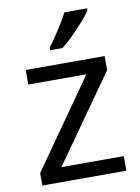

<svg xmlns="http://www.w3.org/2000/svg" viewBox="-86 -824 642 882"><g transform="rotate(-10 235.0 -383.0)"><path d="M431 0H39V-58L327 -468H56V-536H424V-470L140 -68H431ZM383 -756Q371 -738 346 -709.5Q321 -681 292.5 -652.5Q264 -624 240 -606H182V-618Q197 -637 214.5 -663Q232 -689 249 -716.5Q266 -744 277 -766H383Z"/></g></svg>

Font: Noto Sans Old Italic
Style: Regular
Weight: 400
Designer: Monotype Design Team
Foundry: Monotype Imaging Inc.
Version: Version 2.003; ttfautohint (v1.8.4.7-5d5b)